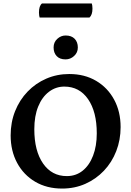

<svg xmlns="http://www.w3.org/2000/svg" viewBox="-20 -1086 764 1118"><path d="M341.5 12Q252.3 12 184.8 -27.8Q117.3 -67.6 79.7 -137.6Q42 -207.6 42 -297.5Q42 -374 68 -439Q93.9 -504 140.6 -552.5Q187.2 -601 249.4 -628Q311.7 -655 383.3 -655Q472.5 -655 539.8 -615.2Q607.1 -575.4 644.7 -505.6Q682.3 -435.9 682.3 -346.1Q682.3 -271.2 656.9 -206Q631.5 -140.7 585.2 -91.9Q538.8 -43.1 476.8 -15.5Q414.7 12 341.5 12ZM369.1 -60.6Q422.1 -60.6 461.3 -92Q500.4 -123.4 521.9 -179.5Q543.5 -235.5 543.5 -309.5Q543.5 -435.2 492.9 -508.5Q442.3 -581.8 354.6 -581.8Q304.9 -581.8 265 -551.5Q225.1 -521.2 202.4 -465.7Q179.8 -410.1 179.8 -333.5Q179.8 -207.8 230.6 -134.2Q281.5 -60.6 369.1 -60.6ZM361.9 -740.2Q328 -740.2 310.1 -759.3Q292.1 -778.4 292.1 -809.5Q292.1 -840.2 313.5 -859.7Q334.8 -879.3 362 -879.3Q396.3 -879.3 414.8 -860.1Q433.2 -841 433.2 -809.5Q433.2 -779.8 411.5 -760Q389.9 -740.2 361.9 -740.2ZM501 -983.8H210.8Q209.4 -988.1 208.2 -995.4Q206.9 -1002.7 206.9 -1012.9Q206.9 -1051.7 224.3 -1065.7H514.5Q516 -1061.4 517.2 -1053.6Q518.4 -1045.8 518.4 -1036.1Q518.4 -999.4 501 -983.8Z"/></svg>

Font: Pitagon Serif
Style: Regular
Weight: 400
Designer: Travis Tran
Foundry: Pitagon
Version: Version 1.000;gftools[0.9.26]